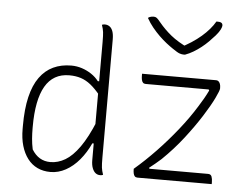

<svg xmlns="http://www.w3.org/2000/svg" viewBox="-56 -892 1261 972"><g transform="rotate(5 575.0 -406.0)"><path d="M293 -536Q321 -536 347 -527.5Q373 -519 395.5 -504Q418 -489 433 -469H447V-398Q420 -431 396 -450Q372 -469 346 -477.5Q320 -486 287 -486Q246 -486 215.5 -468.5Q185 -451 165 -416.5Q145 -382 135 -330.5Q125 -279 125 -211V-202Q125 -176 127 -150Q129 -124 135 -96Q152 -68 175.5 -54Q199 -40 229 -40Q268 -40 304.5 -61.5Q341 -83 376.5 -133Q412 -183 447 -268V-153H433Q411 -105 380 -68Q349 -31 311.5 -10.5Q274 10 234 10Q197 10 167.5 -4Q138 -18 117.5 -45Q97 -72 86 -109.5Q75 -147 75 -195V-212Q75 -296 89.5 -357.5Q104 -419 132.5 -458.5Q161 -498 201.5 -517Q242 -536 293 -536ZM445 -758Q457 -758 467.5 -751Q478 -744 484 -728Q490 -712 490 -685Q490 -610 490 -535.5Q490 -461 490 -385.5Q490 -310 490 -235.5Q490 -161 490 -86Q490 -51 492 -35Q494 -19 501 1Q499 2 497 2.5Q495 3 493 3.5Q491 4 489 4Q487 4 485 4Q473 4 463 -3.5Q453 -11 446.5 -27.5Q440 -44 440 -69Q440 -144 440 -218.5Q440 -293 440 -368.5Q440 -444 440 -518.5Q440 -593 440 -668Q440 -703 438 -719Q436 -735 429 -755Q431 -756 433 -756.5Q435 -757 437 -757.5Q439 -758 441 -758Q443 -758 445 -758ZM653 -526H1030Q1037 -526 1042 -521.5Q1047 -517 1050 -509Q1053 -501 1053 -488V-486Q1053 -476 1034 -436.5Q1015 -397 979.5 -341Q944 -285 896 -223Q848 -161 789 -104Q775 -91 760 -79Q745 -67 730 -55L732 -50H1030Q1044 -50 1048.5 -38.5Q1053 -27 1053 -10Q1053 -8 1053 -5Q1053 -2 1053 0H676Q667 0 662 -5Q657 -10 655 -19.5Q653 -29 653 -40V-43Q708 -90 762 -146.5Q816 -203 865 -264.5Q914 -326 951 -386Q965 -408 977 -429Q989 -450 999 -471L996 -476H676Q667 -476 662 -481Q657 -486 655 -495.5Q653 -505 653 -516Q653 -518 653 -521Q653 -524 653 -526ZM861 -641Q860 -641 858.5 -641Q857 -641 855.5 -641Q854 -641 852 -641Q845 -641 834 -644.5Q823 -648 797 -666Q782 -676 763.5 -690.5Q745 -705 726 -723.5Q707 -742 689.5 -763.5Q672 -785 658 -810Q663 -814 667 -815.5Q671 -817 676 -818Q681 -819 687 -819Q696 -819 702.5 -814Q709 -809 722 -793Q750 -759 785 -730.5Q820 -702 879 -674L821 -686H886L829 -673Q894 -706 938 -744Q982 -782 1005 -822H1011Q1021 -822 1026.5 -820Q1032 -818 1034.5 -814Q1037 -810 1037 -804Q1037 -798 1031 -785Q1025 -772 1008 -752Q993 -735 976.5 -718.5Q960 -702 941.5 -687.5Q923 -673 903 -661Q883 -649 861 -641Z"/></g></svg>

Font: Recursive Casual Light
Style: Regular
Weight: 300
Version: Version 1.047